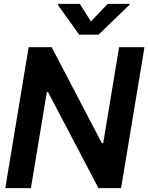

<svg xmlns="http://www.w3.org/2000/svg" viewBox="-20 -971 766 991"><path d="M725.6 -727.5 605 0H488.3L228 -495.6H221.7L139.6 0H7.3L127.9 -727.5H246.6L505.9 -231.9H512.7L594.7 -727.5ZM392.1 -951.2 449.2 -860.4 536.1 -951.2H648.9L647.9 -945.8L488.3 -792H388.7L278.8 -945.8L279.8 -951.2Z"/></svg>

Font: Inter Tight SemiBold
Style: Italic
Weight: 600
Italic angle: -9.39999°
Designer: Rasmus Andersson
Foundry: rsms
Version: Version 3.004